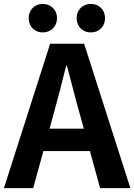

<svg xmlns="http://www.w3.org/2000/svg" viewBox="-24 -965 689 985"><path d="M-3.8 0 233.3 -740.8H407.5L644.9 0H489.5L383.7 -385.9Q366.9 -444.1 351.2 -506.3Q335.5 -568.5 319.4 -627.9H315.4Q300.9 -567.7 284.7 -505.9Q268.5 -444.1 252.5 -385.9L146.3 0ZM143.3 -190.1V-304.8H495.4V-190.1ZM194.8 -798.7Q163.7 -798.7 143.4 -819.5Q123.2 -840.3 123.2 -872.1Q123.2 -903.1 143.4 -924Q163.7 -944.8 194.8 -944.8Q227.2 -944.8 247.8 -924Q268.5 -903.1 268.5 -872.1Q268.5 -840.3 247.8 -819.5Q227.2 -798.7 194.8 -798.7ZM442.1 -798.7Q410 -798.7 389.6 -819.5Q369.3 -840.3 369.3 -872.1Q369.3 -903.1 389.6 -924Q410 -944.8 442.1 -944.8Q474.3 -944.8 494.6 -924Q514.8 -903.1 514.8 -872.1Q514.8 -840.3 494.6 -819.5Q474.3 -798.7 442.1 -798.7Z"/></svg>

Font: Noto Sans JP
Style: Regular
Weight: 100
Designer: Ryoko NISHIZUKA 西塚涼子 (kana, bopomofo & ideographs); Paul D. Hunt (Latin, Greek & Cyrillic); Sandoll Communications 산돌커뮤니
Foundry: Adobe
Version: Version 2.004;hotconv 1.0.118;makeotfexe 2.5.65603